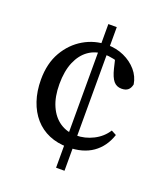

<svg xmlns="http://www.w3.org/2000/svg" viewBox="-131 -750 762 885"><g transform="rotate(20 250.0 -307.5)"><path d="M289.2 45H247.9V-659.6H289.2ZM276.5 -522.5Q234.8 -522.5 201.5 -499.1Q168.2 -475.7 149.3 -431.3Q130.4 -386.8 130.4 -322.9Q130.4 -260.1 149.9 -216.2Q169.3 -172.3 203.6 -149.3Q237.9 -126.3 282.3 -126.3Q326.6 -126.3 367 -146.8Q407.5 -167.2 430.8 -203.9L455.4 -190.8Q435 -129.2 387.2 -95.7Q339.4 -62.3 265.4 -62.3Q214.9 -62.3 173.8 -79.8Q132.8 -97.3 103.8 -130.4Q74.9 -163.4 59.2 -209.9Q43.4 -256.5 43.4 -313.6Q43.4 -392.7 76.1 -449.3Q108.8 -505.8 161.9 -536.9Q215.1 -567.9 276.6 -567.9Q321.2 -567.9 359 -550.8Q396.8 -533.7 421.9 -504.5Q446.9 -475.3 452.8 -438Q448.7 -418.6 437.5 -409.5Q426.4 -400.3 406.2 -400.3Q381.8 -400.3 367 -417.8Q352.3 -435.4 342.3 -475.9L328.3 -535L375 -497.8Q349.8 -511.7 324.4 -517.1Q299 -522.5 276.5 -522.5Z"/></g></svg>

Font: Adobe Variable Font Prototype
Style: Regular
Weight: 389
Designer: Frank Grießhammer
Foundry: Adobe
Version: Version 1.004;hotconv 1.0.113;makeotfexe 2.5.65598